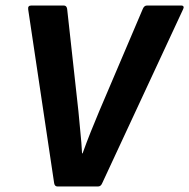

<svg xmlns="http://www.w3.org/2000/svg" viewBox="-20 -675 685 695"><path d="M188 0Q178 0 176 -12L82 -641Q80 -655 93 -655H211Q221 -655 223 -643L264 -271Q267 -234 271 -196.5Q275 -159 277 -120H279Q293 -159 308 -196.5Q323 -234 339 -272L497 -643Q502 -655 512 -655H637Q642 -655 644 -651.5Q646 -648 643 -642L350 -12Q345 0 335 0Z"/></svg>

Font: Sofia Sans Semi Condensed ExtraBold
Style: Italic
Weight: 800
Italic angle: -9°
Version: Version 4.100